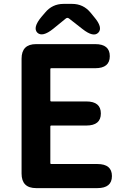

<svg xmlns="http://www.w3.org/2000/svg" viewBox="-20 -968 655 988"><path d="M166 0Q91 0 91 -75V-666Q91 -741 166 -741H470Q545 -741 545 -679Q545 -617 470 -617H244Q239 -617 239 -612V-451Q239 -446 244 -446H424Q499 -446 499 -384Q499 -322 424 -322H244Q239 -322 239 -317V-129Q239 -124 244 -124H481Q556 -124 556 -62Q556 0 481 0ZM254 -820Q198 -775 172 -800Q147 -826 194 -882L212 -903Q249 -948 307 -948H351Q409 -948 446 -903L464 -881Q511 -826 486 -800Q461 -774 404 -819L335 -873Q327 -879 319 -873Z"/></svg>

Font: Resource Han Rounded JP
Style: Bold
Weight: 700
Designer: Cyano Hao (round all glyphs); Ryoko NISHIZUKA 西塚涼子 (kana, bopomofo & ideographs); Paul D. Hunt (Latin, Greek & Cyrillic)
Foundry: Cyano Hao
Version: 0.990